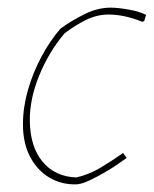

<svg xmlns="http://www.w3.org/2000/svg" viewBox="-20 -476 403 502"><path d="M179 6Q141 7 109.5 -11.5Q78 -30 59 -65.5Q40 -101 40 -151Q40 -195 53 -240.5Q66 -286 88.5 -328Q111 -370 138 -401Q165 -421 200 -438.5Q235 -456 269 -456Q288 -456 316.5 -451Q345 -446 362 -437L360 -431L357 -421L352 -419Q305 -438 264 -438Q233 -438 204 -423.5Q175 -409 149 -389Q108 -341 82.5 -278.5Q57 -216 58 -159Q59 -92 91.5 -53Q124 -14 180 -12Q213 -20 241 -36.5Q269 -53 302 -76L311 -63Q301 -56 287.5 -46.5Q274 -37 260 -29Q237 -15 214.5 -4.5Q192 6 179 6Z"/></svg>

Font: Labrada Thin
Style: Italic
Weight: 100
Italic angle: -7°
Designer: Mercedes Jáuregui
Foundry: Omnibus-Type Team
Version: Version 1.000; ttfautohint (v1.8.4.7-5d5b)